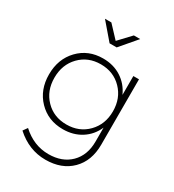

<svg xmlns="http://www.w3.org/2000/svg" viewBox="-218 -862 1069 1180"><g transform="rotate(30 316.0 -272.0)"><path d="M325.2 -622.1H274.9L174.8 -738.8H220.2L299.8 -653.8L379.9 -738.8H424.8ZM502 -521H542V-57.1Q542 58.1 473.4 126.5Q404.8 194.8 290 194.8Q172.9 194.8 79.1 109.9L101.1 79.1Q184.6 155.8 289.1 155.8Q386.2 155.8 444.1 98.4Q502 41 502 -56.2V-154.8Q474.6 -91.8 418.7 -56.4Q362.8 -21 289.1 -21Q184.1 -21 116 -91.6Q47.9 -162.1 47.9 -271Q47.9 -380.4 115.7 -451.2Q183.6 -522 288.1 -522Q362.3 -522 418 -486.1Q473.6 -450.2 502 -387.2ZM502 -270Q502 -362.8 443.1 -423.3Q384.3 -483.9 293.9 -483.9Q204.1 -483.9 145.5 -423.6Q86.9 -363.3 86.9 -270Q86.9 -177.2 145.3 -117.2Q203.6 -57.1 293.9 -57.1Q384.3 -57.1 443.1 -117.4Q502 -177.7 502 -270Z"/></g></svg>

Font: Montserrat-Arabic ExtraLight
Style: Regular
Weight: 275
Designer: Mohamed Gaber
Foundry: Kief Type Foundry
Version: Version 5.008;PS 005.008;hotconv 1.0.88;makeotf.lib2.5.64775